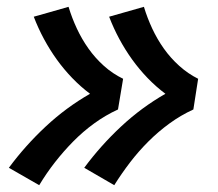

<svg xmlns="http://www.w3.org/2000/svg" viewBox="-20 -616 640 563"><path d="M315 -73 227 -124Q275 -189 335 -245Q395 -301 465 -341Q437 -362 412.5 -387.5Q388 -413 367.5 -441.5Q347 -470 330 -501.5Q313 -533 300 -567L402 -596Q412 -563 426.5 -532Q441 -501 460.5 -473.5Q480 -446 505.5 -423Q531 -400 561 -385L547 -295Q510 -278 477 -254Q444 -230 415 -201Q386 -172 361.5 -140Q337 -108 315 -73ZM95 -73 6 -124Q54 -189 114 -245Q174 -301 244 -341Q216 -362 191.5 -387.5Q167 -413 146.5 -441.5Q126 -470 109 -501.5Q92 -533 79 -567L118 -578L181 -596Q191 -563 205.5 -532Q220 -501 239.5 -473.5Q259 -446 284.5 -423Q310 -400 341 -385L326 -295Q289 -278 256 -254Q223 -230 194.5 -201Q166 -172 141 -140Q116 -108 95 -73Z"/></svg>

Font: Iosevka SS04 XBd Ex
Style: Italic
Weight: 800
Width: 7
Italic angle: -9°
Monospace: yes
Designer: Belleve Invis
Foundry: Belleve Invis
Version: Version 19.0.0; ttfautohint (v1.8.4)